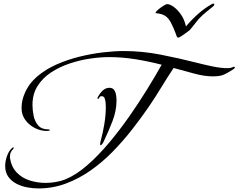

<svg xmlns="http://www.w3.org/2000/svg" viewBox="-20 -1010 1336 1076"><path d="M195 46Q165 46 132.5 40Q100 34 72 19.5Q44 5 26.5 -19.5Q9 -44 9 -80Q9 -106 19 -135Q29 -164 48 -181Q51 -184 55 -184Q57 -184 57 -182Q57 -177 46.5 -166Q36 -155 36 -132V-124Q44 -74 74 -43Q104 -12 147 1.5Q190 15 236 15Q263 15 292.5 10Q322 5 347 -5Q407 -30 469 -84Q531 -138 591 -209.5Q651 -281 705.5 -359Q760 -437 805.5 -511Q851 -585 883 -642Q885 -646 887 -647Q814 -666 739.5 -678Q665 -690 590 -690Q542 -690 484.5 -681.5Q427 -673 370 -654Q313 -635 266 -604Q219 -573 190.5 -528Q162 -483 162 -422Q162 -393 168.5 -361Q175 -329 194 -307Q213 -285 250 -285Q252 -285 255.5 -284.5Q259 -284 259 -281Q259 -278 252 -277Q245 -276 243 -276Q208 -276 175.5 -292.5Q143 -309 122 -337.5Q101 -366 101 -402V-407Q101 -448 119 -488Q142 -542 189 -582Q236 -622 297.5 -649Q359 -676 426 -692.5Q493 -709 557.5 -716.5Q622 -724 674 -724Q776 -724 879 -704Q982 -684 1080 -659Q1118 -649 1167.5 -638.5Q1217 -628 1256 -628Q1271 -628 1280 -632Q1289 -636 1293 -636Q1296 -636 1296 -633Q1296 -629 1293 -626.5Q1290 -624 1288 -622Q1267 -609 1251.5 -600Q1236 -591 1219 -586.5Q1202 -582 1174 -582Q1123 -582 1063.5 -599Q1004 -616 953 -629Q917 -575 883 -519Q849 -463 812 -409Q770 -348 720 -284Q670 -220 612.5 -161Q555 -102 489 -55.5Q423 -9 349.5 18.5Q276 46 195 46ZM544 -196Q542 -196 541.5 -198Q541 -200 541 -201Q541 -207 542.5 -212.5Q544 -218 545 -223Q557 -268 565 -316.5Q573 -365 573 -411Q573 -419 572 -433Q571 -447 566.5 -459Q562 -471 550 -471Q540 -471 537 -463.5Q534 -456 529 -456Q526 -456 526 -459Q526 -461 528 -465Q537 -484 554 -501Q571 -518 593 -518Q611 -518 619.5 -506Q628 -494 630.5 -477.5Q633 -461 633 -447Q633 -389 610 -330Q587 -271 562 -219Q561 -215 554.5 -205.5Q548 -196 544 -196ZM979 -799Q973 -799 969.5 -808.5Q966 -818 964 -824Q949 -863 936 -886.5Q923 -910 905 -921.5Q887 -933 855 -936Q852 -936 852 -937Q852 -944 865.5 -955.5Q879 -967 895 -977Q911 -987 916 -987Q932 -987 953.5 -971.5Q975 -956 994.5 -928Q1014 -900 1022 -862Q1055 -901 1092 -933.5Q1129 -966 1169 -988Q1173 -990 1176 -990Q1181 -990 1181 -985Q1181 -981 1178 -978Q1175 -975 1173 -973Q1153 -957 1133.5 -941Q1114 -925 1095 -905Q1090 -900 1078.5 -885Q1067 -870 1056.5 -857Q1046 -844 1043 -841Q1040 -838 1026 -828Q1012 -818 998 -808.5Q984 -799 979 -799Z"/></svg>

Font: My Soul
Style: Regular
Weight: 400
Designer: Robert E. Leuschke
Foundry: Robert E. Leuschke
Version: Version 1.010; ttfautohint (v1.8.4.7-5d5b)